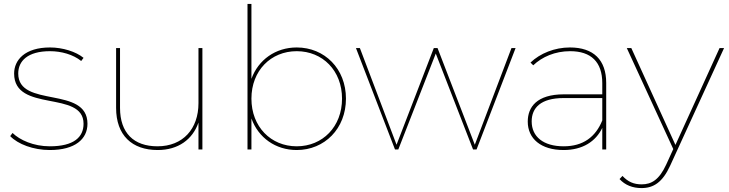

<svg xmlns="http://www.w3.org/2000/svg" viewBox="-20 -762 3718 979"><path d="M234 3C363 3 426 -53 426 -131C426 -326 73 -209 73 -387C73 -451 121 -501 235 -501C293 -501 353 -484 394 -451L406 -467C367 -499 299 -520 235 -520C107 -520 52 -456 52 -387C52 -186 406 -304 406 -131C406 -63 357 -16 234 -16C151 -16 81 -48 44 -84L32 -68C71 -27 150 3 234 3Z M784 3C889 3 962 -51 992 -137V0H1012V-517H992V-236C992 -105 913 -16 783 -16C662 -16 592 -84 592 -212V-517H572V-212C572 -72 653 3 784 3Z M1493 -16C1361 -16 1262 -116 1262 -259C1262 -402 1361 -501 1493 -501C1625 -501 1724 -402 1724 -259C1724 -116 1625 -16 1493 -16ZM1262 -158C1297 -60 1385 3 1493 3C1635 3 1744 -106 1744 -259C1744 -412 1635 -520 1493 -520C1385 -520 1297 -457 1262 -360V-742H1242V0H1262Z M2202 -489 2392 0H2410L2609 -517H2588L2401 -24L2211 -517H2192L2002 -24L1815 -517H1795L1994 0H2011Z M3051 -148C3017 -64 2954 -16 2854 -16C2751 -16 2691 -65 2691 -143C2691 -212 2737 -262 2854 -262H3051ZM2854 3C2951 3 3018 -41 3051 -110V0H3071V-339C3071 -457 3006 -520 2886 -520C2808 -520 2734 -490 2685 -443L2699 -429C2744 -472 2810 -501 2887 -501C2994 -501 3051 -446 3051 -338V-281H2855C2717 -281 2671 -216 2671 -142C2671 -55 2738 3 2854 3Z M3199 -517H3176L3413 -2L3377 77C3341 155 3302 178 3252 178C3211 178 3182 165 3154 135L3139 151C3167 182 3206 197 3251 197C3312 197 3358 168 3397 83L3672 -517H3649L3424 -23Z"/></svg>

Font: Montserrat-Alt1 Thin
Style: Regular
Weight: 100
Designer: Differentunic
Foundry: Differentunic
Version: Version 7.222